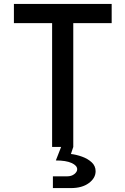

<svg xmlns="http://www.w3.org/2000/svg" viewBox="-20 -750 640 980"><path d="M246 0V-632H51V-730H550V-632H354V0L342 36Q369 39 398.5 49.5Q428 60 448 78.5Q468 97 468 124Q468 159 433.5 184.5Q399 210 342 210H250V150H323Q345 150 359.5 138.5Q374 127 374 114Q374 95 345.5 82Q317 69 265 69L292 0Z"/></svg>

Font: JetBrains Mono NL SemiBold
Style: Regular
Weight: 600
Designer: Philipp Nurullin, Konstantin Bulenkov
Foundry: JetBrains
Version: Version 2.304; ttfautohint (v1.8.4.7-5d5b)